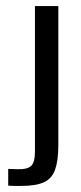

<svg xmlns="http://www.w3.org/2000/svg" viewBox="-20 -611 265 632"><path d="M49 1Q41 1 28.5 1Q16 1 7 0V-55L39 -54Q70 -53 82.5 -65Q95 -77 95 -111V-591H172V-134Q172 -83 161.5 -53Q151 -23 124.5 -11Q98 1 49 1Z"/></svg>

Font: Alumni Sans Medium
Style: Regular
Weight: 500
Designer: Robert E. Leuschke
Foundry: Robert E. Leuschke
Version: Version 1.018